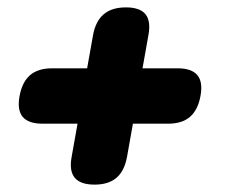

<svg xmlns="http://www.w3.org/2000/svg" viewBox="-20 -590 640 520"><path d="M236 -90Q198 -90 182.5 -108.5Q167 -127 174 -165L190 -255H95Q57 -255 41.5 -273.5Q26 -292 33 -330Q40 -368 61.5 -386.5Q83 -405 121 -405H216L232 -495Q239 -533 261 -551.5Q283 -570 321 -570Q359 -570 374 -551.5Q389 -533 382 -495L366 -405H461Q499 -405 514.5 -386.5Q530 -368 523 -330Q516 -292 494.5 -273.5Q473 -255 435 -255H340L324 -165Q317 -127 295.5 -108.5Q274 -90 236 -90Z"/></svg>

Font: Maple Mono NL ExtraBold
Style: Italic
Weight: 800
Italic angle: -10°
Monospace: yes
Designer: subframe7536
Version: Version 7.000